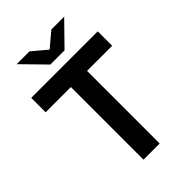

<svg xmlns="http://www.w3.org/2000/svg" viewBox="-261 -993 1092 1092"><g transform="rotate(-45 285.0 -447.0)"><path d="M220 0H350V-584H552V-700H17V-584H220ZM228 -757H342L476 -894H373L285 -820L197 -894H94Z"/></g></svg>

Font: Chess Sans SemiBold
Style: Regular
Weight: 600
Designer: Wolf Bōese
Foundry: Wolf Bōese
Version: Version 7.223;Glyphs 3.3 (3306)